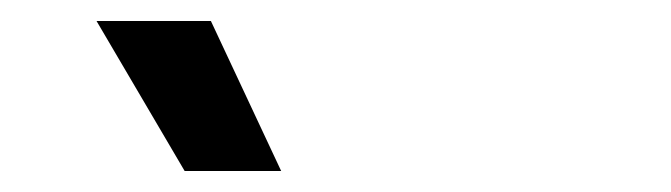

<svg xmlns="http://www.w3.org/2000/svg" viewBox="-20 -770 640 183"><path d="M156 -607 72 -750H181L248 -607Z"/></svg>

Font: Chess Sans
Style: Bold
Weight: 700
Designer: Wolf Bōese
Foundry: Wolf Bōese
Version: Version 7.223